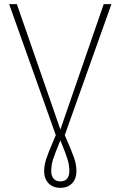

<svg xmlns="http://www.w3.org/2000/svg" viewBox="-20 -702 579 922"><path d="M291 -53Q324 22 335.5 55Q347 88 347 120Q347 156 326.5 178Q306 200 270 200Q234 200 213 178Q192 156 192 120Q192 92 202 61Q212 30 237 -27L248 -53L24 -682H61L270 -80L478 -682H515ZM270 -28Q245 32 235.5 61Q226 90 226 119Q226 143 237.5 156Q249 169 270 169Q291 169 302 156Q313 143 313 119Q313 91 304 62Q295 33 270 -28Z"/></svg>

Font: FiraGO UltraLight
Style: Regular
Weight: 200
Designer: bBox Type
Foundry: bBox Type GmbH
Version: Version 1.001